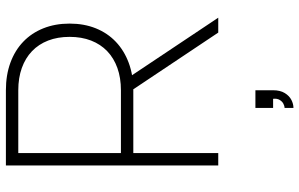

<svg xmlns="http://www.w3.org/2000/svg" viewBox="-202 -558 1015 651"><g transform="rotate(-90 305.5 -232.5)"><path d="M265 225Q271 225 279 221Q287 217 292.2 208.2Q297.5 199.5 296 186H265V126H325V186Q325 210 315.5 225.5Q306 241 292.2 248Q278.5 255 265 255ZM112 -678H325Q367 -678 400.5 -666Q434 -654 457.5 -631.5Q481 -609 493.5 -576.8Q506 -544.5 506 -504Q506 -463.5 493.5 -431.2Q481 -399 457.5 -376.5Q434 -354 400.5 -342Q367 -330 325 -330H112ZM520.5 0H571L357.5 -320L317.5 -304ZM112 0V-288H325Q376 -288 417.8 -303.5Q459.5 -319 489.2 -347.2Q519 -375.5 535 -415.2Q551 -455 551 -504Q551 -553 535 -593Q519 -633 489.5 -661.2Q460 -689.5 418.2 -704.8Q376.5 -720 325 -720H70V0Z"/></g></svg>

Font: Vela Sans GX ExtLt
Style: Regular
Weight: 200
Designer: Principal design: Mikhail Sharanda - project Manrope.
Design modification: Ravid Balaliev
Foundry: Mikhail Sharanda
Version: Version 1.001